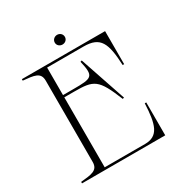

<svg xmlns="http://www.w3.org/2000/svg" viewBox="-185 -969 1074 1117"><g transform="rotate(-30 351.5 -410.5)"><path d="M452 -685C565 -685 588 -628 595 -478H605V-700H46V-690C119 -683 162 -680 162 -623V-77C162 -20 118 -17 46 -10V0H605V-221H595C589 -83 569 -15 478 -15H207V-485H274C405 -485 430 -473 497 -307L507 -310L402 -620L392 -617C418 -504 403 -500 274 -500H207V-685ZM386 -788C386 -808 370 -821 352 -821C334 -821 318 -807 318 -788C318 -769 334 -756 352 -756C370 -756 386 -769 386 -788Z"/></g></svg>

Font: Sprat Thin
Style: Regular
Weight: 100
Designer: Ethan Nakache
Foundry: Collletttivo
Version: Version 2.000;Glyphs 3.2 (3217)